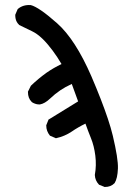

<svg xmlns="http://www.w3.org/2000/svg" viewBox="-20 -743 540 768"><path d="M397.5 4.4 377.9 -3.4 376.5 -3.9 375.5 -4.9Q360.4 -21 359.4 -42.5V-43.5V-43.9Q366.2 -81.1 361.3 -120.4Q356.4 -159.7 343.8 -190.4Q337.9 -205.1 332.3 -219.7Q326.7 -234.4 321.8 -248.5Q314 -244.6 306.9 -241Q299.8 -237.3 293 -233.2Q286.1 -229 279.5 -225.1Q272.9 -221.2 267.1 -216.8Q238.8 -197.8 205.1 -190.4L203.6 -189.9L201.7 -190.9L181.2 -199.7L180.2 -200.2L179.2 -201.2Q172.4 -209.5 168.7 -219.5Q165 -229.5 165 -241.2V-242.2L165.5 -243.2L173.3 -262.7L173.8 -264.6L175.8 -265.6L292.5 -337.4L267.1 -407.2Q253.4 -400.9 241.9 -394.5Q230.5 -388.2 221.2 -381.8Q200.2 -367.7 180.2 -348.6Q159.2 -328.6 139.6 -325.2H139.2H138.7Q136.2 -325.2 133.8 -325.4Q131.3 -325.7 128.9 -325.9Q126.5 -326.2 124.3 -326.9Q122.1 -327.6 119.9 -328.4Q117.7 -329.1 115.5 -330.1Q113.3 -331.1 111.1 -332.3Q108.9 -333.5 106.9 -335L106.4 -335.4V-335.9Q91.8 -350.1 91.8 -375V-376.5L92.3 -377.4L103 -398.9L103.5 -399.9L104.5 -400.9Q119.1 -415 134.5 -427.7Q149.9 -440.4 165.5 -451.7Q194.3 -471.7 226.1 -486.8Q217.8 -501 209 -514.4Q200.2 -527.8 190.7 -540.5Q181.2 -553.2 170.9 -565.4Q160.2 -578.1 149.4 -588.4Q138.7 -598.6 128.4 -606Q118.2 -613.3 107.9 -618.2Q75.7 -633.3 56.6 -643.1L56.2 -643.6L55.7 -644.5Q50.8 -648.9 47.4 -655Q43.9 -661.1 42.5 -668Q41 -674.8 41 -682.6V-683.6L41.5 -685.1L50.3 -705.6L50.8 -706.5L51.8 -707.5Q72.3 -724.6 102.1 -722.7H102.5H103Q135.7 -714.4 208.5 -649.9Q281.2 -585.4 345.2 -438.5Q366.2 -389.6 382.8 -346.9Q399.4 -304.2 411.6 -267.6Q423.8 -231 431.2 -200.2Q453.1 -107.9 451.7 -69.3Q450.2 -29.3 438.5 -10.7L438 -10.3L437.5 -9.8Q423.3 4.9 399.4 4.9H398.4Z"/></svg>

Font: NaikaiFont
Style: SemiBold
Weight: 600
Version: Version 1.89